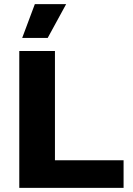

<svg xmlns="http://www.w3.org/2000/svg" viewBox="-20 -906 642 926"><path d="M148 -886 87 -723H210L299 -886ZM245 -133V-660H73V0H576V-133Z"/></svg>

Font: Work Sans
Style: Bold
Weight: 700
Designer: Wei Huang
Foundry: Wei Huang
Version: Version 2.012